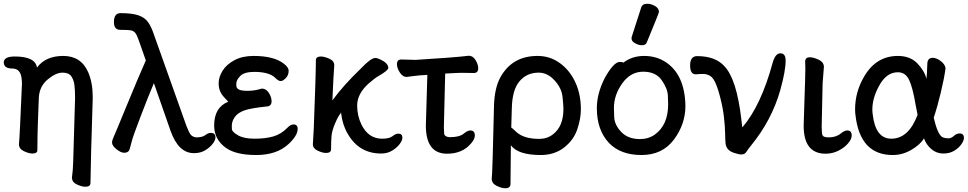

<svg xmlns="http://www.w3.org/2000/svg" viewBox="-20 -796 5156 1023"><path d="M435 199Q416 199 391 187.5Q366 176 364 157L363 153Q369 110 370 65L380 -274Q380 -315 376.5 -343Q373 -371 359.5 -390Q346 -409 313 -409Q278 -409 234.5 -373Q191 -337 187 -278Q180 -104 180 -74Q180 -10 179 6Q178 22 152 22Q134 22 107.5 9.5Q81 -3 81 -27Q85 -65 97 -350Q97 -364 95 -379Q89 -431 45 -431Q1 -431 0 -463Q0 -495 59 -495Q168 -495 177 -436Q223 -498 317 -498Q412 -498 450 -411Q474 -355 474 -281V-270Q463 73 462 179Q462 199 435 199Z M1013 20Q930 20 888 -101L800 -353Q771 -285 729.5 -176.5Q688 -68 682.5 -44.5Q677 -21 671 -1.5Q665 18 642 18Q624 18 600.5 -1Q577 -20 577 -36Q577 -48 585 -65Q593 -82 653.5 -229.5Q714 -377 757 -474L719 -582Q709 -611 700 -621.5Q691 -632 676 -634.5Q661 -637 621 -637Q587 -637 587 -678Q587 -726 622 -726Q683 -726 717 -714.5Q751 -703 768.5 -678.5Q786 -654 799 -615L973 -126Q987 -89 997 -77.5Q1007 -66 1026 -64Q1058 -64 1073.5 -76Q1089 -88 1104 -88Q1128 -88 1128 -63Q1128 -49 1113 -29.5Q1098 -10 1073 5Q1048 20 1013 20Z M1181 -10Q1121 -55 1121 -127Q1121 -224 1196 -254Q1195 -254 1170 -282.5Q1145 -311 1145 -352Q1145 -385 1165.5 -418.5Q1186 -452 1228.5 -475Q1271 -498 1331 -498Q1439 -498 1492 -457Q1518 -437 1518 -419Q1518 -395 1502.5 -379.5Q1487 -364 1476 -364Q1463 -364 1447 -381Q1414 -413 1335 -413Q1282 -413 1260.5 -391.5Q1239 -370 1239 -350Q1239 -348 1239.5 -337Q1240 -326 1253 -319Q1266 -312 1301 -312Q1336 -312 1375 -324Q1398 -324 1412.5 -301Q1427 -278 1427 -257Q1427 -231 1404 -229Q1316 -220 1281.5 -207.5Q1247 -195 1231 -172.5Q1215 -150 1215 -125Q1215 -122 1215.5 -108Q1216 -94 1247.5 -75.5Q1279 -57 1336 -57Q1394 -57 1436 -69Q1478 -81 1511 -115Q1528 -133 1544 -133Q1566 -133 1566 -109Q1566 -74 1518 -29Q1455 30 1345 30Q1235 30 1181 -10Z M2011 22Q1894 22 1834 -81Q1805 -129 1798 -190Q1797 -199 1796 -199V-193Q1783 -180 1766 -140Q1749 -100 1746.5 -72.5Q1744 -45 1744 -1Q1744 19 1717 19Q1699 19 1673 7Q1647 -5 1647 -27L1652 -116Q1663 -403 1663 -475Q1663 -495 1690 -495Q1707 -495 1734 -483.5Q1761 -472 1761 -448Q1757 -398 1751 -261Q1809 -341 1904 -432Q1956 -487 1979 -487Q1991 -487 2007 -479Q2049 -459 2049 -434Q2049 -421 1997 -391Q1976 -379 1944 -351Q1883 -296 1883 -234Q1883 -179 1906 -132Q1943 -57 2016 -57Q2055 -57 2071.5 -70.5Q2088 -84 2102 -84Q2124 -84 2124 -62Q2124 -48 2109.5 -28.5Q2095 -9 2069.5 6.5Q2044 22 2011 22Z M2362 23Q2249 23 2249 -127L2257 -397Q2212 -395 2185 -391Q2158 -387 2146 -386Q2126 -386 2110.5 -409.5Q2095 -433 2095 -454Q2095 -479 2118 -479L2195 -477Q2394 -489 2478 -499Q2500 -499 2514 -475.5Q2528 -452 2528 -433Q2528 -407 2505 -407L2440 -408Q2418 -408 2352 -404L2345 -118Q2345 -102 2346.5 -85Q2348 -68 2373 -65Q2430 -65 2452 -85Q2472 -101 2486 -101Q2510 -101 2510 -74Q2510 -55 2490 -32Q2444 23 2362 23Z M2672 207Q2652 207 2626 194Q2600 181 2600 157Q2604 127 2612 -229Q2614 -325 2646 -384Q2709 -498 2844 -498Q2905 -498 2954 -466Q3003 -434 3034 -380Q3075 -308 3075 -214Q3075 -163 3055.5 -106Q3036 -49 2985 -9.5Q2934 30 2861 30Q2740 30 2702 -22L2700 184Q2700 207 2672 207ZM2853 -56Q2895 -56 2926 -80Q2982 -122 2982 -216Q2982 -236 2977 -281.5Q2972 -327 2934.5 -368Q2897 -409 2850 -409Q2787 -409 2748 -363Q2709 -317 2707 -218L2704 -116Q2707 -116 2731 -93Q2771 -56 2853 -56Z M3400 -555Q3383 -555 3364 -565.5Q3345 -576 3345 -590Q3345 -601 3347 -603L3396 -755Q3402 -776 3429 -776Q3449 -776 3470 -764Q3491 -752 3491 -732Q3491 -727 3427 -572Q3422 -555 3400 -555ZM3225 -34Q3160 -103 3160 -220Q3160 -297 3202 -380Q3250 -466 3282 -466Q3298 -466 3301 -462Q3348 -498 3412 -498Q3475 -498 3524 -467Q3629 -400 3632 -232Q3632 -134 3570.5 -52Q3509 30 3398 30Q3287 30 3225 -34ZM3390 -55Q3435 -55 3469 -79Q3540 -130 3540 -241Q3540 -249 3538.5 -286.5Q3537 -324 3505.5 -369Q3474 -414 3407 -414Q3340 -414 3295.5 -352Q3251 -290 3251 -220Q3251 -214 3252.5 -172.5Q3254 -131 3290 -93Q3326 -55 3390 -55Z M3930 27Q3916 27 3893 19Q3851 7 3846 -31Q3844 -50 3843.5 -86Q3843 -122 3837.5 -170.5Q3832 -219 3818.5 -272.5Q3805 -326 3791.5 -355.5Q3778 -385 3760.5 -393.5Q3743 -402 3728 -402Q3710 -402 3687 -400Q3657 -400 3657 -447Q3657 -497 3694 -497Q3791 -497 3839 -444Q3905 -376 3930 -160Q3935 -115 3936 -115V-118Q4035 -234 4097 -462Q4111 -512 4138 -512Q4166 -512 4166 -473Q4166 -419 4138 -318Q4093 -157 3982 -21Q3965 0 3956.5 13.5Q3948 27 3930 27Z M4379 23Q4262 23 4262 -126L4266 -254Q4271 -397 4271 -428L4270 -471Q4272 -491 4295 -491Q4308 -491 4325 -485Q4366 -471 4369 -447L4370 -442L4363 -352L4358 -122Q4358 -104 4359.5 -87.5Q4361 -71 4371.5 -67.5Q4382 -64 4395 -64Q4435 -64 4460 -85Q4480 -101 4494 -101Q4518 -101 4518 -74Q4518 -55 4498.5 -32Q4479 -9 4447 7Q4415 23 4379 23Z M4737 30Q4562 30 4538 -183Q4536 -197 4536 -213Q4536 -305 4583 -386Q4647 -498 4764 -498Q4830 -498 4868.5 -457.5Q4907 -417 4916 -376Q4919 -391 4921 -459Q4923 -488 4950 -488Q4969 -488 4992 -471Q5015 -454 5018 -432Q5011 -379 4992.5 -302Q4974 -225 4955 -169Q4975 -82 5000 -66Q5013 -59 5035 -59Q5048 -59 5062.5 -72Q5077 -85 5093 -85Q5116 -85 5116 -61Q5116 -47 5102.5 -27.5Q5089 -8 5064.5 7Q5040 22 5006 22Q4970 22 4942.5 -1.5Q4915 -25 4903 -59Q4884 -26 4836.5 2Q4789 30 4737 30ZM4729 -57Q4821 -57 4869 -184L4859 -235Q4843 -331 4823.5 -371Q4804 -411 4764 -411Q4702 -411 4663 -337Q4628 -273 4628 -212Q4628 -199 4630 -186Q4645 -57 4729 -57Z"/></svg>

Font: LXGW ZhenKai
Style: Regular
Weight: 400
Designer: LXGW / Fontworks Inc.
Foundry: LXGW / Fontworks Inc.
Version: Version 0.800;June 8, 2025